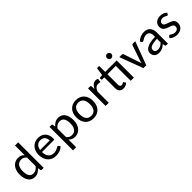

<svg xmlns="http://www.w3.org/2000/svg" viewBox="298 -2113 3694 3694"><g transform="rotate(-45 2144.5 -266.5)"><path d="M403.8 0Q394.5 0 388.7 -4.2Q382.8 -8.3 381.8 -17.6L373 -74.7Q342.8 -38.1 304.2 -15.6Q265.6 6.8 214.8 6.8Q174.3 6.8 141.4 -9Q108.4 -24.9 85 -55.7Q61.5 -86.4 48.8 -132.1Q36.1 -177.7 36.1 -237.3Q36.1 -290 50 -335.7Q64 -381.3 90.3 -414.6Q116.7 -447.8 154.5 -466.8Q192.4 -485.8 240.2 -485.8Q283.7 -485.8 314.5 -471.4Q345.2 -457 369.1 -430.2V-694.3H455.1V0ZM242.7 -62Q283.2 -62 313.2 -80.8Q343.3 -99.6 369.1 -133.3V-364.3Q346.2 -395 319.3 -407.5Q292.5 -419.9 259.8 -419.9Q194.8 -419.9 159.7 -372.6Q124.5 -325.2 124.5 -237.3Q124.5 -190.9 132.6 -157.7Q140.6 -124.5 155.8 -103.3Q170.9 -82 192.9 -72Q214.8 -62 242.7 -62Z M786.6 -484.9Q829.6 -484.9 866.2 -470.7Q902.8 -456.5 929.7 -429.2Q956.5 -401.9 971.7 -362.3Q986.8 -322.8 986.8 -271.5Q986.8 -251.5 982.4 -244.9Q978 -238.3 966.3 -238.3H647Q647.9 -193.4 659.2 -159.9Q670.4 -126.5 690.2 -104.5Q710 -82.5 737.3 -71.5Q764.6 -60.5 798.3 -60.5Q829.6 -60.5 852.5 -67.6Q875.5 -74.7 891.8 -83.5Q908.2 -92.3 919.4 -99.4Q930.7 -106.4 939 -106.4Q944.3 -106.4 948.2 -104.2Q952.1 -102.1 955.1 -98.1L979.5 -66.9Q963.4 -47.9 941.7 -33.9Q919.9 -20 895 -11Q870.1 -2 843.5 2.4Q816.9 6.8 791 6.8Q741.2 6.8 699.2 -9.8Q657.2 -26.4 626.7 -58.8Q596.2 -91.3 579.1 -138.9Q562 -186.5 562 -248.5Q562 -298.3 577.4 -341.6Q592.8 -384.8 621.8 -416.7Q650.9 -448.7 692.6 -466.8Q734.4 -484.9 786.6 -484.9ZM788.1 -422.4Q728 -422.4 693.1 -387.2Q658.2 -352.1 649.4 -291H909.7Q909.7 -319.8 901.4 -344Q893.1 -368.2 877.4 -385.5Q861.8 -402.8 839.1 -412.6Q816.4 -422.4 788.1 -422.4Z M1091.8 161.1V-477.5H1143.1Q1152.3 -477.5 1158.2 -473.4Q1164.1 -469.2 1165 -460L1173.3 -404.3Q1203.6 -440.9 1242.7 -463.4Q1281.7 -485.8 1332.5 -485.8Q1373.5 -485.8 1406.7 -470Q1439.9 -454.1 1463.4 -423.3Q1486.8 -392.6 1499.5 -347.2Q1512.2 -301.8 1512.2 -242.2Q1512.2 -189.5 1498 -143.8Q1483.9 -98.1 1457.3 -64.7Q1430.7 -31.2 1392.6 -12.2Q1354.5 6.8 1306.6 6.8Q1263.2 6.8 1232.4 -7.8Q1201.7 -22.5 1177.7 -48.8V161.1ZM1304.2 -417Q1264.2 -417 1233.6 -398.4Q1203.1 -379.9 1177.7 -345.7V-115.2Q1200.2 -84.5 1227.3 -72Q1254.4 -59.6 1287.6 -59.6Q1353 -59.6 1388.4 -106.9Q1423.8 -154.3 1423.8 -242.2Q1423.8 -288.6 1415.8 -321.8Q1407.7 -355 1392.3 -376.2Q1377 -397.5 1354.7 -407.2Q1332.5 -417 1304.2 -417Z M1812.5 -484.9Q1864.7 -484.9 1906.7 -467.5Q1948.7 -450.2 1978 -418.2Q2007.3 -386.2 2023.2 -340.8Q2039.1 -295.4 2039.1 -239.3Q2039.1 -182.6 2023.2 -137.2Q2007.3 -91.8 1978 -59.8Q1948.7 -27.8 1906.7 -10.5Q1864.7 6.8 1812.5 6.8Q1760.3 6.8 1718 -10.5Q1675.8 -27.8 1646.2 -59.8Q1616.7 -91.8 1600.8 -137.2Q1585 -182.6 1585 -239.3Q1585 -295.4 1600.8 -340.8Q1616.7 -386.2 1646.2 -418.2Q1675.8 -450.2 1718 -467.5Q1760.3 -484.9 1812.5 -484.9ZM1812.5 -60.1Q1847.2 -60.1 1873 -72Q1898.9 -84 1916.3 -106.9Q1933.6 -129.9 1942.1 -163.1Q1950.7 -196.3 1950.7 -238.8Q1950.7 -281.2 1942.1 -314.5Q1933.6 -347.7 1916.3 -370.6Q1898.9 -393.6 1873 -405.8Q1847.2 -418 1812.5 -418Q1777.3 -418 1751.2 -405.8Q1725.1 -393.6 1707.8 -370.6Q1690.4 -347.7 1681.9 -314.5Q1673.3 -281.2 1673.3 -238.8Q1673.3 -196.3 1681.9 -163.1Q1690.4 -129.9 1707.8 -106.9Q1725.1 -84 1751.2 -72Q1777.3 -60.1 1812.5 -60.1Z M2139.6 0V-477.5H2189Q2202.6 -477.5 2208.3 -472.2Q2213.9 -466.8 2214.8 -454.1L2220.7 -383.8Q2242.7 -431.2 2274.9 -458.5Q2307.1 -485.8 2352.5 -485.8Q2367.7 -485.8 2380.9 -482.7Q2394 -479.5 2404.8 -472.2L2397.9 -408.7Q2396.5 -396.5 2384.3 -396.5Q2377.4 -396.5 2365 -399.2Q2352.5 -401.9 2337.4 -401.9Q2315.4 -401.9 2298.6 -395.3Q2281.7 -388.7 2268.3 -375.7Q2254.9 -362.8 2244.6 -344.2Q2234.4 -325.7 2225.6 -301.8V0Z M2439.9 0ZM2909.7 -468.8V0H2823.7V-406.2H2596.7V-121.1Q2596.7 -91.8 2609.6 -77.1Q2622.6 -62.5 2643.6 -62.5Q2655.8 -62.5 2664.3 -65.9Q2672.9 -69.3 2679 -73.7Q2685.1 -78.1 2689.5 -81.5Q2693.8 -85 2697.8 -85Q2702.1 -85 2704.8 -83Q2707.5 -81.1 2710 -76.7L2735.4 -35.6Q2713.9 -15.1 2684.6 -3.9Q2655.3 7.3 2623.5 7.3Q2569.3 7.3 2540 -24.4Q2510.7 -56.2 2510.7 -115.2V-406.2H2458Q2450.2 -406.2 2445.1 -411.1Q2439.9 -416 2439.9 -425.3V-459.5L2513.7 -469.2L2533.2 -616.2Q2534.7 -623.5 2539.6 -627.9Q2544.4 -632.3 2552.7 -632.3H2596.7V-468.8ZM2928.2 -630.4Q2928.2 -618.2 2923.3 -607.2Q2918.5 -596.2 2909.9 -588.1Q2901.4 -580.1 2890.4 -575.2Q2879.4 -570.3 2867.2 -570.3Q2855 -570.3 2844.2 -575.2Q2833.5 -580.1 2825.4 -588.1Q2817.4 -596.2 2812.5 -607.2Q2807.6 -618.2 2807.6 -630.4Q2807.6 -643.1 2812.5 -654.1Q2817.4 -665 2825.4 -673.3Q2833.5 -681.6 2844.2 -686.5Q2855 -691.4 2867.2 -691.4Q2879.4 -691.4 2890.4 -686.5Q2901.4 -681.6 2909.9 -673.3Q2918.5 -665 2923.3 -654.1Q2928.2 -643.1 2928.2 -630.4Z M3246.1 0H3168.5L2990.7 -477.5H3061.5Q3071.3 -477.5 3078.1 -472.2Q3085 -466.8 3087.4 -460L3189.5 -154.3Q3195.8 -137.2 3200.2 -121.1Q3204.6 -105 3208.5 -88.4Q3211.9 -104.5 3216.6 -120.8Q3221.2 -137.2 3228 -154.3L3331.5 -460Q3334.5 -467.3 3341.1 -472.4Q3347.7 -477.5 3356 -477.5H3423.8Z M3797.9 0Q3785.2 0 3778.3 -3.9Q3771.5 -7.8 3769 -20L3758.3 -64.5Q3739.7 -47.4 3721.9 -33.9Q3704.1 -20.5 3684.6 -11.2Q3665 -2 3642.6 2.7Q3620.1 7.3 3593.3 7.3Q3565.4 7.3 3541.3 -0.2Q3517.1 -7.8 3498.8 -23.7Q3480.5 -39.6 3470 -63.2Q3459.5 -86.9 3459.5 -119.1Q3459.5 -147.5 3474.9 -173.6Q3490.2 -199.7 3524.9 -220.2Q3559.6 -240.7 3615.2 -253.7Q3670.9 -266.6 3752 -268.6V-305.2Q3752 -360.8 3728.3 -388.9Q3704.6 -417 3659.2 -417Q3628.9 -417 3608.2 -409.2Q3587.4 -401.4 3572.3 -392.1Q3557.1 -382.8 3546.1 -375Q3535.2 -367.2 3523.9 -367.2Q3515.1 -367.2 3508.8 -371.6Q3502.4 -376 3498.5 -382.8L3482.9 -410.2Q3522.5 -448.2 3568.1 -467Q3613.8 -485.8 3669.4 -485.8Q3709.5 -485.8 3740.7 -472.9Q3772 -460 3793 -436Q3814 -412.1 3825 -378.9Q3835.9 -345.7 3835.9 -305.2V0ZM3619.1 -52.7Q3640.6 -52.7 3658.7 -57.1Q3676.8 -61.5 3692.9 -69.6Q3709 -77.6 3723.4 -89.6Q3737.8 -101.6 3752 -116.2V-214.8Q3694.8 -212.4 3654.8 -205.3Q3614.7 -198.2 3589.6 -186.5Q3564.5 -174.8 3553.2 -158.9Q3542 -143.1 3542 -123.5Q3542 -105 3548.1 -91.6Q3554.2 -78.1 3564.5 -69.6Q3574.7 -61 3588.9 -56.9Q3603 -52.7 3619.1 -52.7Z M4229 -398.4Q4223.1 -387.7 4211.4 -387.7Q4204.1 -387.7 4195.6 -393.1Q4187 -398.4 4175 -404.5Q4163.1 -410.6 4146.7 -416Q4130.4 -421.4 4107.9 -421.4Q4088.9 -421.4 4073.7 -416Q4058.6 -410.6 4047.9 -401.4Q4037.1 -392.1 4031.2 -379.6Q4025.4 -367.2 4025.4 -353Q4025.4 -334.5 4035.2 -322.3Q4044.9 -310.1 4061 -301.3Q4077.1 -292.5 4097.9 -285.4Q4118.7 -278.3 4140.1 -271Q4161.6 -263.7 4182.4 -253.9Q4203.1 -244.1 4219.2 -230Q4235.4 -215.8 4245.1 -195.6Q4254.9 -175.3 4254.9 -146.5Q4254.9 -113.3 4243.7 -85.2Q4232.4 -57.1 4210.7 -36.6Q4189 -16.1 4157 -4.4Q4125 7.3 4083.5 7.3Q4036.1 7.3 3997.3 -8.8Q3958.5 -24.9 3931.6 -50.8L3951.7 -83Q3955.6 -89.4 3960.9 -92.8Q3966.3 -96.2 3974.6 -96.2Q3983.4 -96.2 3992.2 -89.6Q4001 -83 4013.4 -75Q4025.9 -66.9 4043.5 -60.3Q4061 -53.7 4087.4 -53.7Q4109.9 -53.7 4126.2 -60.1Q4142.6 -66.4 4153.3 -76.9Q4164.1 -87.4 4169.4 -101.6Q4174.8 -115.7 4174.8 -131.3Q4174.8 -150.9 4164.8 -163.8Q4154.8 -176.8 4138.7 -185.8Q4122.6 -194.8 4101.8 -201.7Q4081.1 -208.5 4059.3 -216.1Q4037.6 -223.6 4016.8 -233.2Q3996.1 -242.7 3980 -257.6Q3963.9 -272.5 3953.9 -293.9Q3943.8 -315.4 3943.8 -346.2Q3943.8 -374 3954.6 -399.2Q3965.3 -424.3 3985.8 -443.4Q4006.3 -462.4 4036.6 -473.6Q4066.9 -484.9 4106 -484.9Q4150.4 -484.9 4186.5 -470.2Q4222.7 -455.6 4248 -429.2Z"/></g></svg>

Font: Carlito
Style: Regular
Weight: 400
Designer: Lukasz Dziedzic
Foundry: tyPoland Lukasz Dziedzic
Version: Version 1.104